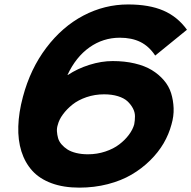

<svg xmlns="http://www.w3.org/2000/svg" viewBox="-20 -840 868 871"><path d="M588.9 -275.9Q592.3 -293.9 592.3 -312.5Q592.3 -331.1 582.8 -348.9Q573.2 -366.7 557.9 -380.9Q542.5 -395 515.1 -403.6Q487.8 -412.1 452.1 -412.1Q410.2 -412.1 372.3 -399.2Q334.5 -386.2 308.6 -365.5Q282.7 -344.7 265.4 -321Q248 -297.4 242.2 -273.9Q237.3 -259.3 238.3 -243.9Q239.3 -228.5 243.4 -213.6Q247.6 -198.7 259 -185.3Q270.5 -171.9 286.1 -161.9Q301.8 -151.9 325.7 -146Q349.6 -140.1 378.9 -140.1Q420.4 -140.1 457.8 -152.6Q495.1 -165 521.2 -185.1Q547.4 -205.1 564.9 -228.8Q582.5 -252.4 588.9 -275.9ZM757.8 -274.9Q746.1 -231 722.2 -189.9Q698.2 -148.9 660.9 -112.1Q623.5 -75.2 576.9 -47.9Q530.3 -20.5 469 -4.6Q407.7 11.2 339.8 11.2Q268.1 11.2 213.9 -8.8Q159.7 -28.8 126.5 -65.4Q93.3 -102.1 77.1 -153.3Q61 -204.6 63 -267.1Q64.9 -329.6 84 -400.9Q117.7 -527.8 190.2 -623.5Q262.7 -719.2 358.6 -769.5Q454.6 -819.8 561 -819.8Q656.7 -819.8 721.2 -792Q785.6 -764.2 828.1 -705.1L684.1 -587.9Q655.8 -630.4 616.7 -649.7Q577.6 -668.9 523.9 -668.9Q447.8 -668.9 386 -625.2Q324.2 -581.5 286.1 -500H288.1Q331.5 -528.8 385.7 -545.9Q439.9 -563 491.2 -563Q545.9 -563 591.3 -552.2Q636.7 -541.5 668.5 -522.2Q700.2 -502.9 723.1 -476.3Q746.1 -449.7 756.1 -417.7Q766.1 -385.7 767.6 -349.4Q769 -313 757.8 -274.9Z"/></svg>

Font: Sinkin Sans 700 Bold Italic
Style: Bold Italic
Weight: 700
Italic angle: -112°
Designer: Keith Bates
Foundry: K-Type
Version: Sinkin Sans (version 1.0)  by Keith Bates   •   © 2014   www